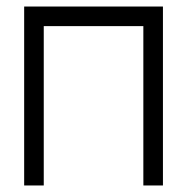

<svg xmlns="http://www.w3.org/2000/svg" viewBox="-20 -617 580 588"><path d="M114 -49H54V-597H479V-49H419V-537H114Z"/></svg>

Font: IBM 3270
Style: Regular
Weight: 400
Monospace: yes
Version: Version 2.3.1